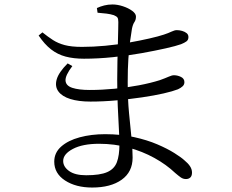

<svg xmlns="http://www.w3.org/2000/svg" viewBox="-20 -797 1040 860"><path d="M393 43Q320 43 271.5 11.5Q223 -20 223 -73Q223 -113 254 -140.5Q285 -168 337 -182Q389 -196 451 -196Q521 -196 580 -183Q639 -170 684.5 -150.5Q730 -131 761 -111.5Q792 -92 806 -79Q822 -66 831 -52.5Q840 -39 840 -24Q840 -9 832.5 -2Q825 5 813 5Q800 5 789.5 -2.5Q779 -10 765 -22Q725 -60 671.5 -89.5Q618 -119 555.5 -136Q493 -153 424 -153Q350 -153 306.5 -130Q263 -107 263 -76Q263 -50 289.5 -31Q316 -12 366 -12Q428 -12 460 -26Q492 -40 503.5 -70.5Q515 -101 515 -151Q515 -176 512.5 -220Q510 -264 507.5 -320.5Q505 -377 505 -441Q505 -480 506 -522.5Q507 -565 508 -602.5Q509 -640 509.5 -666Q510 -692 510 -698Q510 -713 506 -718.5Q502 -724 490 -729Q474 -734 457.5 -736Q441 -738 417 -740L414 -761Q429 -768 446.5 -772.5Q464 -777 484 -777Q506 -777 530.5 -769Q555 -761 572 -748.5Q589 -736 589 -723Q589 -708 582 -698Q575 -688 571 -668Q567 -644 562.5 -611Q558 -578 555 -533.5Q552 -489 552 -429Q552 -352 558 -290Q564 -228 569 -179Q574 -130 574 -91Q574 -27 525 8Q476 43 393 43ZM385 -342Q332 -342 295 -353.5Q258 -365 241.5 -387.5Q225 -410 234 -441.5Q243 -473 283 -513L304 -501Q272 -459 273.5 -436Q275 -413 304 -403.5Q333 -394 382 -394Q436 -394 493 -399.5Q550 -405 602.5 -415Q655 -425 696 -438Q721 -447 735.5 -453.5Q750 -460 759 -460Q775 -460 790.5 -452.5Q806 -445 806 -429Q806 -418 798 -410.5Q790 -403 777 -397Q754 -388 712.5 -378.5Q671 -369 616.5 -361Q562 -353 502.5 -347.5Q443 -342 385 -342ZM356 -534Q310 -534 274 -543.5Q238 -553 208.5 -576Q179 -599 153 -638L170 -652Q195 -632 217.5 -617.5Q240 -603 270 -595Q300 -587 347 -587Q397 -587 451 -592Q505 -597 556 -606Q607 -615 648.5 -624.5Q690 -634 714 -642Q735 -649 748.5 -655.5Q762 -662 772 -662Q784 -662 796 -658.5Q808 -655 816 -648.5Q824 -642 824 -631Q824 -618 815 -611.5Q806 -605 791 -599Q769 -591 722.5 -580.5Q676 -570 615 -559Q554 -548 486.5 -541Q419 -534 356 -534Z"/></svg>

Font: Noto Serif JP
Style: Regular
Weight: 400
Designer: Ryoko NISHIZUKA  (kana & ideographs); Frank Grießhammer (Latin, Greek & Cyrillic); Wenlong ZHANG  (bopomofo); Sandoll Co
Foundry: Adobe
Version: Version 2.003-H1;hotconv 1.1.1;makeotfexe 2.6.0